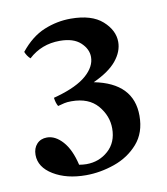

<svg xmlns="http://www.w3.org/2000/svg" viewBox="-61 -840 494 568"><g transform="rotate(-10 186.5 -556.0)"><path d="M99 -566 110 -569Q170 -586 199 -611.5Q228 -637 228 -666Q228 -690 207 -709.5Q186 -729 145 -729Q90 -729 51 -693Q41 -702 36 -715Q69 -756 108 -772Q147 -788 188 -788Q251 -788 283 -759.5Q315 -731 315 -696Q315 -667 293 -640Q271 -613 223 -591Q339 -568 339 -470Q339 -419 310.5 -386.5Q282 -354 239 -339Q196 -324 153 -324Q95 -324 55.5 -348Q16 -372 16 -409Q16 -429 27.5 -441.5Q39 -454 58 -454Q83 -454 105 -429.5Q127 -405 138 -358Q144 -357 150 -356.5Q156 -356 160 -356Q198 -356 225.5 -380.5Q253 -405 253 -447Q253 -485 226.5 -516Q200 -547 148 -547Q135 -547 126.5 -545Q118 -543 107 -540Q101 -550 99 -566Z"/></g></svg>

Font: Tiro Devanagari Hindi
Style: Regular
Weight: 400
Designer: Devanagari: John Hudson & Fiona Ross. Latin: John Hudson.
Foundry: Tiro Typeworks Ltd.
Version: Version 1.52